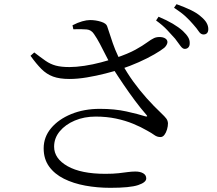

<svg xmlns="http://www.w3.org/2000/svg" viewBox="-20 -850 1040 919"><path d="M864 -616Q854 -616 843.5 -630.5Q833 -645 818 -665Q802 -683 780.5 -706Q759 -729 727 -752L739 -770Q779 -753 807 -736.5Q835 -720 855 -702Q873 -685 881 -671Q889 -657 888 -642Q888 -630 881.5 -623Q875 -616 864 -616ZM508 49Q446 49 388.5 38.5Q331 28 286 5.5Q241 -17 215 -53Q189 -89 189 -140Q189 -194 224.5 -236.5Q260 -279 321 -304Q382 -329 458 -329Q529 -329 585.5 -316.5Q642 -304 676 -293Q690 -290 681 -300Q653 -332 625.5 -369Q598 -406 570.5 -446.5Q543 -487 517 -528Q501 -556 486.5 -585Q472 -614 458 -640.5Q444 -667 430 -687Q417 -707 395.5 -709Q374 -711 331 -710L327 -729Q352 -742 373.5 -748Q395 -754 411 -754Q438 -754 463.5 -746Q489 -738 493 -724Q502 -699 510.5 -671.5Q519 -644 531.5 -612.5Q544 -581 564 -545Q588 -501 618 -459.5Q648 -418 682 -380Q716 -342 751 -309Q769 -292 776 -282.5Q783 -273 784 -260Q784 -246 779.5 -230.5Q775 -215 767 -204.5Q759 -194 748 -194Q732 -194 719 -203.5Q706 -213 684 -225Q655 -242 617.5 -257.5Q580 -273 535 -282.5Q490 -292 438 -292Q383 -292 338 -273Q293 -254 266 -221.5Q239 -189 239 -148Q239 -91 303.5 -54.5Q368 -18 484 -18Q523 -18 548.5 -21Q574 -24 592.5 -26.5Q611 -29 628 -29Q651 -29 665.5 -20.5Q680 -12 680 4Q680 23 641 36Q602 49 508 49ZM313 -472Q265 -472 234 -483.5Q203 -495 178.5 -519.5Q154 -544 126 -583L144 -599Q175 -575 198 -559Q221 -543 247 -536Q273 -529 313 -529Q344 -529 384 -535Q424 -541 463.5 -551.5Q503 -562 532 -572Q594 -593 629 -612.5Q664 -632 683.5 -646.5Q703 -661 718 -668Q732 -674 750 -672.5Q768 -671 777 -661Q784 -652 780 -641Q776 -630 766 -621Q750 -608 718 -589.5Q686 -571 644.5 -552.5Q603 -534 558 -519Q527 -509 484 -498Q441 -487 396 -479.5Q351 -472 313 -472ZM954 -685Q941 -685 931.5 -699.5Q922 -714 905 -733Q889 -752 868.5 -771Q848 -790 813 -813L825 -830Q864 -816 893 -802Q922 -788 939 -773Q960 -756 968.5 -741Q977 -726 977 -711Q977 -698 971 -691.5Q965 -685 954 -685Z"/></svg>

Font: Noto Serif JP
Style: Regular
Weight: 400
Designer: Ryoko NISHIZUKA  (kana & ideographs); Frank Grießhammer (Latin, Greek & Cyrillic); Wenlong ZHANG  (bopomofo); Sandoll Co
Foundry: Adobe
Version: Version 2.003-H1;hotconv 1.1.1;makeotfexe 2.6.0